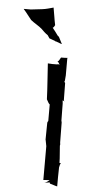

<svg xmlns="http://www.w3.org/2000/svg" viewBox="-57 -845 394 883"><g transform="rotate(5 140.0 -404.0)"><path d="M18 -794C25 -786 31 -779 37 -771L56 -747C73 -733 94 -723 108 -710C115 -703 127 -691 138 -684C141 -680 143 -676 146 -672V-671C146 -671 147 -670 148 -670L175 -660C175 -660 176 -659 175 -659L176 -658C176 -659 178 -659 178 -659C187 -656 196 -652 205 -649L206 -650C201 -660 195 -671 190 -681L184 -686C176 -698 166 -710 158 -720C162 -722 166 -728 168 -733C162 -760 159 -788 154 -812V-813C139 -809 120 -803 102 -801L50 -795H18ZM150 -554C153 -501 158 -445 160 -390L169 -374C170 -373 174 -367 175 -368V-291C174 -291 171 -285 171 -283V-282L170 -205C170 -204 171 -202 171 -201L176 -175V-19H177C186 -20 195 -20 205 -21L195 -13C192 -10 186 -8 183 -6H184C187 -7 193 -9 197 -9H199C200 -9 203 -10 205 -11C206 -9 207 -6 208 -5C220 -2 231 3 242 5C242 -23 242 -54 243 -83L246 -96C246 -98 249 -101 250 -101V-102C248 -102 245 -103 243 -104C243 -131 239 -158 238 -183C239 -184 239 -188 239 -190L238 -197L237 -286V-289C236.1 -291.6 236.3 -295.6 235 -298C235 -324 234 -351 234 -377L233 -387C233 -388 232 -390 232 -391C233 -391 235 -390 236 -390L242 -387C241 -388 239 -390 238 -392L237 -472C236 -473 234 -476 233 -477C234 -479 235 -482 235 -483L237 -507V-586L238 -587V-588C228 -587 218 -587 208 -587L200 -573C199 -571 195 -568 194 -568L193 -567C199 -567 201 -556 205 -554C202 -555 198 -555 195 -555L193 -554C179 -553 163 -554 150 -555ZM170 -279V-280Z"/></g></svg>

Font: Charger Mayhem
Style: Regular
Weight: 400
Designer: Jasper
Foundry: Cannot Into Space Fonts
Version: Version 0.98